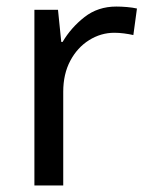

<svg xmlns="http://www.w3.org/2000/svg" viewBox="-20 -566 453 586"><path d="M335 -546Q350 -546 367.5 -544.5Q385 -543 398 -540L387 -459Q374 -462 358.5 -464Q343 -466 329 -466Q288 -466 252 -443.5Q216 -421 194.5 -380.5Q173 -340 173 -286V0H85V-536H157L167 -438H171Q197 -482 238 -514Q279 -546 335 -546Z"/></svg>

Font: Noto Sans Hebrew Droid SemiBold
Style: Regular
Weight: 600
Designer: Monotype Design Team
Foundry: Monotype Imaging Inc.
Version: Version 1.100; ttfautohint (v1.8.4.7-5d5b)